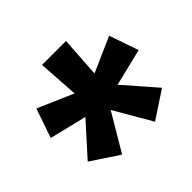

<svg xmlns="http://www.w3.org/2000/svg" viewBox="-103 -799 595 595"><g transform="rotate(-45 194.5 -502.0)"><path d="M356.9 -375 267.1 -315.9 195.8 -439 123 -315.9 32.2 -376 125 -479 2.9 -508.8 36.1 -605 152.8 -554.2 144 -688H249L240.2 -554.2L355 -605L388.2 -508.8L266.1 -479Z"/></g></svg>

Font: Arimo
Style: Bold
Weight: 700
Designer: Steve Matteson
Foundry: Monotype Imaging Inc.
Version: Version 1.33